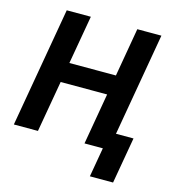

<svg xmlns="http://www.w3.org/2000/svg" viewBox="-126 -819 1015 1101"><g transform="rotate(15 381.5 -268.5)"><path d="M695.8 -710.9H552.7L502.9 -422.9H226.6L276.9 -710.9H133.8L10.3 0H153.3L206.5 -304.7H482.4L429.7 0H538.6L508.3 174.3H646L693.8 -100.1H589.8Z"/></g></svg>

Font: Roboto
Style: Bold Italic
Weight: 700
Italic angle: -12°
Designer: Google
Version: Version 2.137; 2017